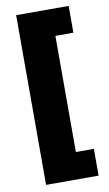

<svg xmlns="http://www.w3.org/2000/svg" viewBox="-90 -721 506 893"><g transform="rotate(-10 162.5 -275.0)"><path d="M53 126V-675.5H301V-549H216V-0.5H301V126Z"/></g></svg>

Font: Anek Tamil ExtraBold
Style: Regular
Weight: 800
Designer: Aadarsh Rajan (Tamil), Yesha Goshar (Latin)
Foundry: Ek Type
Version: Version 1.003